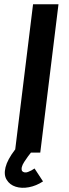

<svg xmlns="http://www.w3.org/2000/svg" viewBox="-20 -720 327 906"><path d="M170 0H50L136 -700H256ZM183 136Q151 157 116.5 163.5Q82 170 54 161Q26 152 12 129Q-3 106 6 69.5Q15 33 51 -14L133 -9Q111 18 94 44.5Q77 71 84 87Q95 98 112 91.5Q129 85 143 75Z"/></svg>

Font: Kulim Park
Style: Bold Italic
Weight: 700
Italic angle: -8°
Designer: Noponies / Dale Sattler
Foundry: Noponies
Version: Version 1.000; ttfautohint (v1.8.3)